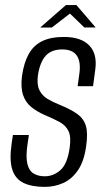

<svg xmlns="http://www.w3.org/2000/svg" viewBox="-20 -739 414 766"><path d="M158.6 6.6Q107.3 6.6 74.3 -9Q41.4 -24.6 29.1 -62.3Q16.8 -100.1 26.5 -166.9L31.5 -200.3H95.2L89.7 -162.8Q82.4 -113 89.2 -85.3Q95.9 -57.6 114.2 -46.7Q132.4 -35.7 158.6 -35.7Q193.1 -35.7 220.9 -60.1Q248.6 -84.5 257.8 -148.4Q264.3 -192.5 253.6 -215.4Q243 -238.2 218.5 -251.8Q194 -265.3 156.7 -280.9Q126.7 -294.3 104.2 -312.5Q81.7 -330.7 71.8 -360.6Q61.9 -390.5 67.9 -437Q75.5 -489.3 94.7 -523.6Q113.8 -557.9 148 -574.7Q182.1 -591.6 235 -591.6Q303.7 -591.6 336.3 -557.5Q368.9 -523.4 360 -460.4L351.2 -395.1Q336.1 -395.1 320.4 -395.1Q304.8 -395.1 289.7 -395.1L296.6 -444.6Q303.3 -492.7 286.4 -517.2Q269.5 -541.8 228.6 -541.8Q185 -541.8 162.2 -516.4Q139.4 -491 131.4 -439.1Q126.2 -401.3 137.4 -379.1Q148.5 -356.9 170.3 -344Q192.2 -331.1 219.9 -320.1Q262.6 -302.7 288.1 -284.4Q313.6 -266.2 322.5 -237.2Q331.3 -208.2 323.7 -156Q315.5 -95.5 291.1 -59.9Q266.7 -24.3 232.3 -8.9Q197.8 6.6 158.6 6.6ZM140.4 -629.2 243.1 -718.9H284.8L361.6 -629.4H316.4L259 -684.9L186.8 -629.2Z"/></svg>

Font: Alumni Sans SC Thin
Style: Italic
Weight: 100
Italic angle: -8°
Designer: Robert E. Leuschke
Foundry: Robert E. Leuschke
Version: Version 1.016